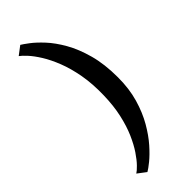

<svg xmlns="http://www.w3.org/2000/svg" viewBox="-325 -869 1090 1090"><g transform="rotate(-45 220.5 -323.5)"><path d="M383.7 -311Q383.7 -219.6 362 -145Q340.3 -70.4 306.7 -12.4Q273.2 45.5 236.6 86.9Q200 128.3 168.8 153.5Q137.7 178.7 121.7 187.5L70.8 149Q84.1 141 105.7 118.8Q127.4 96.6 152.2 59.9Q177 23.2 199.6 -28.3Q222.2 -79.8 237.2 -146.8Q252.3 -213.8 254.2 -296.3Q256.5 -386.7 243.1 -460.7Q229.6 -534.6 207 -592.1Q184.4 -649.6 158.5 -691.2Q132.5 -732.8 108.8 -758.5Q85.2 -784.2 70.4 -794.6L121.7 -833.5Q135.2 -825.5 165.6 -802.7Q196 -779.9 233.1 -740Q270.2 -700 304.5 -640.3Q338.8 -580.5 361.2 -498.9Q383.7 -417.2 383.7 -311Z"/></g></svg>

Font: Merriweather 7pt Light
Style: Regular
Weight: 300
Designer: Eben Sorkin
Foundry: Eben Sorkin
Version: Version 2.200;gftools[0.9.31]